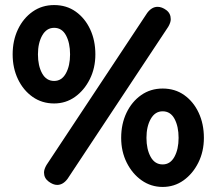

<svg xmlns="http://www.w3.org/2000/svg" viewBox="-20 -729 856 759"><path d="M194 -320Q146 -320 109 -346Q72 -372 51 -416Q30 -460 30 -514Q30 -569 51 -613Q72 -657 109 -683Q146 -709 194 -709Q243 -709 279.5 -683Q316 -657 336.5 -613Q357 -569 357 -514Q357 -460 335 -416Q313 -372 276.5 -346Q240 -320 194 -320ZM194 -409Q224 -409 240.5 -439Q257 -469 257 -514Q257 -559 241 -589Q225 -619 194 -619Q164 -619 147 -589Q130 -559 130 -514Q130 -469 146.5 -439Q163 -409 194 -409ZM623 10Q577 10 540 -16Q503 -42 481 -86Q459 -130 459 -184Q459 -239 480 -283Q501 -327 538 -353Q575 -379 623 -379Q672 -379 708.5 -353Q745 -327 765.5 -283Q786 -239 786 -184Q786 -130 764 -86Q742 -42 705.5 -16Q669 10 623 10ZM623 -79Q653 -79 669.5 -109Q686 -139 686 -184Q686 -229 670 -259Q654 -289 623 -289Q593 -289 576 -259Q559 -229 559 -184Q559 -139 575.5 -109Q592 -79 623 -79ZM206 2Q190 2 172 -11.5Q154 -25 154 -47Q154 -60 164 -77L562 -678Q580 -702 603 -702Q620 -702 637.5 -689Q655 -676 655 -653Q655 -640 645 -623L247 -22Q229 2 206 2Z"/></svg>

Font: Quicksand Variable Light
Style: Regular
Weight: 300
Designer: Andrew Paglinawan
Foundry: Andrew Paglinawan
Version: Version 3.004